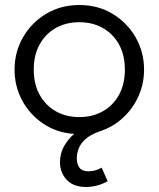

<svg xmlns="http://www.w3.org/2000/svg" viewBox="-20 -520 632 765"><path d="M322 225Q272 225 245.2 195.8Q218.5 166.5 219 125Q219.5 90.5 235 62.8Q250.5 35 275.5 13.5Q206.5 9 153 -26.8Q99.5 -62.5 68.8 -119Q38 -175.5 38 -242.5Q38 -312.5 71.5 -371Q105 -429.5 163.5 -464.8Q222 -500 296 -500Q370.5 -500 428.8 -464.8Q487 -429.5 520.5 -371Q554 -312.5 554 -242.5Q554 -186.5 531.8 -136.8Q509.5 -87 469.8 -50.5Q430 -14 377 3.5Q336 17 311.8 43Q287.5 69 286 109Q285.5 132 296 147.2Q306.5 162.5 333 162.5Q347.5 162.5 360.8 158.5Q374 154.5 385 148L409 202Q368 225 322 225ZM296 -53.5Q349 -53.5 390 -76.8Q431 -100 454.2 -142.2Q477.5 -184.5 477.5 -242.5Q477.5 -300.5 454.2 -342.8Q431 -385 390 -408.2Q349 -431.5 296 -431.5Q243 -431.5 202 -408.2Q161 -385 137.8 -342.8Q114.5 -300.5 114.5 -242.5Q114.5 -184.5 138 -142.2Q161.5 -100 202.2 -76.8Q243 -53.5 296 -53.5Z"/></svg>

Font: Geologica ExtraLight
Style: Regular
Weight: 200
Designer: Sindre Bremnes, Frode Helland
Foundry: Monokrom Skriftforlag AS
Version: Version 1.010; ttfautohint (v1.8.4.7-5d5b);gftools[0.9.28]